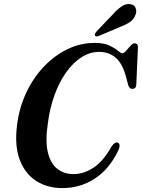

<svg xmlns="http://www.w3.org/2000/svg" viewBox="-20 -925 706 955"><path d="M567 -215.5Q573 -212.5 574.5 -202.8Q576 -193 567.5 -175.5Q525 -85.5 452.8 -37.5Q380.5 10.5 289.5 10.5Q214.5 10.5 159.2 -25.5Q104 -61.5 78 -130.8Q52 -200 64.5 -300Q74.5 -385.5 108.8 -460Q143 -534.5 195.8 -591Q248.5 -647.5 313.8 -679.5Q379 -711.5 451 -711.5Q497 -711.5 524.5 -698.5Q552 -685.5 566.5 -672.8Q581 -660 588.5 -660Q596 -660 607 -672.2Q618 -684.5 629 -697Q640 -709.5 648.5 -709.5Q667 -709.5 666 -688L658 -505Q657 -483 638.5 -483Q622.5 -482.5 617 -504.5L607.5 -540.5Q589.5 -609 555.5 -638Q521.5 -667 473 -667Q426.5 -667 384.5 -639.8Q342.5 -612.5 308.2 -564Q274 -515.5 250.8 -451Q227.5 -386.5 218 -311.5Q204.5 -222 218.2 -166.5Q232 -111 265.5 -85Q299 -59 345.5 -59Q396 -59 445.2 -91.2Q494.5 -123.5 535.5 -197.5Q553 -221.5 567 -215.5ZM544.5 -857Q567 -882 588 -895Q609 -908 629 -904Q649 -901 655 -884.2Q661 -867.5 653.5 -850.5Q644.5 -827.5 625 -814.5Q605.5 -801.5 578.5 -791.5L470.5 -746Q465 -743.5 459.5 -743.8Q454 -744 452 -748.5Q450 -753 452.8 -758Q455.5 -763 460 -768.5Z"/></svg>

Font: Fraunces 144pt S050 SemiBold
Style: Italic
Weight: 600
Italic angle: -16°
Version: Version 1.000; ttfautohint (v1.8.3)